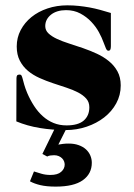

<svg xmlns="http://www.w3.org/2000/svg" viewBox="-20 -482 503 723"><path d="M233.9 -5.4 199.7 62.5Q208 61 217.3 59.8Q226.6 58.6 238.8 58.6Q259.8 58.6 276.1 64.5Q292.5 70.3 303.5 80.3Q314.5 90.3 320.1 103.5Q325.7 116.7 325.7 130.9Q325.7 172.4 292 196.5Q258.3 220.7 189.9 220.7Q155.3 220.7 131.8 215.1Q108.4 209.5 92.8 200.7L107.9 163.6Q121.6 168 136.7 172.4Q151.9 176.8 169.9 176.8Q197.3 176.8 210.4 165Q223.6 153.3 223.6 137.7Q223.6 131.8 221.2 125.5Q218.8 119.1 213.6 114Q208.5 108.9 200.9 105.7Q193.4 102.5 183.6 102.5Q176.3 102.5 169.4 103.5Q162.6 104.5 157.7 107.4L139.6 97.7L189.9 -5.4ZM397.5 -308.1Q397.5 -299.8 395.5 -295.4Q393.6 -291 387.7 -291Q382.8 -291 378.9 -299.6Q375 -308.1 369.6 -323.2Q363.8 -339.8 352.5 -360.6Q341.3 -381.3 323.7 -399.9Q306.2 -418.5 282.5 -431.2Q258.8 -443.8 228.5 -443.8Q211.4 -443.8 197 -439.5Q182.6 -435.1 172.4 -427Q162.1 -418.9 156.2 -408Q150.4 -397 150.4 -383.8Q150.4 -367.7 162.6 -356.2Q174.8 -344.7 194.8 -335.4Q214.8 -326.2 240.2 -318.1Q265.6 -310.1 292.5 -300.8Q319.3 -291.5 344.7 -279.8Q370.1 -268.1 390.1 -251.7Q410.2 -235.4 422.4 -213.1Q434.6 -190.9 434.6 -160.2Q434.6 -123.5 417.7 -92.8Q400.9 -62 372.3 -39.8Q343.8 -17.6 306.2 -4.9Q268.6 7.8 227.5 7.8Q177.2 7.8 129.9 0Q82.5 -7.8 41.5 -24.9L42 -187Q42 -194.3 44.4 -197.8Q46.9 -201.2 53.7 -201.2Q59.1 -201.2 61.3 -196.8Q63.5 -192.4 65.7 -183.8Q67.9 -175.3 71.5 -162.4Q75.2 -149.4 82.5 -131.8Q93.8 -105.5 108.4 -83Q123 -60.5 141.4 -44.2Q159.7 -27.8 181.9 -18.8Q204.1 -9.8 230.5 -9.8Q274.4 -9.8 295.4 -28.1Q316.4 -46.4 316.4 -78.1Q316.4 -97.7 304.7 -110.8Q293 -124 273.7 -134Q254.4 -144 229.7 -152.1Q205.1 -160.2 179.4 -168.7Q153.8 -177.2 129.2 -188.2Q104.5 -199.2 85.4 -215.1Q66.4 -231 54.7 -253.4Q43 -275.9 43 -307.1Q43 -340.3 57.9 -368.7Q72.8 -397 98.4 -417.7Q124 -438.5 158.9 -450.2Q193.8 -461.9 233.4 -461.9Q255.9 -461.9 276.6 -459.7Q297.4 -457.5 317.4 -453.9Q337.4 -450.2 357.2 -444.8Q377 -439.5 397.5 -433.1Z"/></svg>

Font: XB Zar
Style: Bold
Weight: 700
Designer: Behnam
Foundry: Irmug
Version: Version 8.005 2009